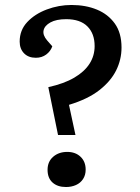

<svg xmlns="http://www.w3.org/2000/svg" viewBox="-20 -736 562 771"><path d="M174 -386Q237 -400 278 -424Q319 -448 339.5 -480Q360 -512 360 -551Q360 -601 331 -630Q302 -659 246 -659Q206 -659 182.5 -646Q159 -633 155 -614Q151 -595 169 -574L190 -550Q183 -530 165.5 -517Q148 -504 124 -504Q94 -504 76.5 -522Q59 -540 59 -569Q59 -615 89.5 -647.5Q120 -680 168 -698Q216 -716 267 -716Q324 -716 369 -697.5Q414 -679 441 -641.5Q468 -604 468 -545Q468 -497 446.5 -453.5Q425 -410 379 -374Q333 -338 257 -315L283 -194H213ZM171 -54Q171 -87 193.5 -106.5Q216 -126 250 -126Q283 -126 303.5 -106.5Q324 -87 324 -55Q324 -33 313.5 -17Q303 -1 285 7Q267 15 245 15Q211 15 191 -3Q171 -21 171 -54Z"/></svg>

Font: Literata Medium
Style: Italic
Weight: 500
Italic angle: -2°
Designer: Latin by Veronika Burian and Jose Scaglione. Greek by Irene Vlachou. Cyrillic by Vera Evstafieva
Foundry: TypeTogether
Version: Version 3.103;gftools[0.9.29]